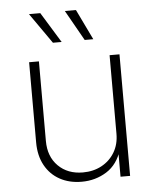

<svg xmlns="http://www.w3.org/2000/svg" viewBox="-54 -806 694 859"><g transform="rotate(-5 293.0 -376.0)"><path d="M278.8 7.3Q223.1 7.3 180.7 -15.9Q138.2 -39.1 114.3 -82.5Q90.3 -126 90.3 -186V-545.9H134.3V-188.5Q134.3 -118.2 176.8 -75.9Q219.2 -33.7 287.6 -33.7Q334.5 -33.7 371.6 -53.7Q408.7 -73.7 430.2 -109.6Q451.7 -145.5 451.7 -192.9V-545.9H496.1V0H453.1V-122.1H460.9Q440.4 -55.2 390.4 -23.9Q340.3 7.3 278.8 7.3ZM346.7 -623.5 269.5 -760.3H319.3L385.3 -623.5ZM204.1 -623.5 108.4 -760.3H159.2L243.2 -623.5Z"/></g></svg>

Font: Inter ExtraLight
Style: Regular
Weight: 250
Designer: Rasmus Andersson
Foundry: rsms
Version: Version 4.001;git-66647c0bb